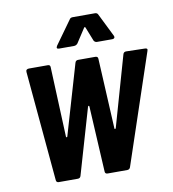

<svg xmlns="http://www.w3.org/2000/svg" viewBox="-79 -770 757 840"><g transform="rotate(-10 299.0 -350.0)"><path d="M217 -575H284C290 -575 296 -578 300 -583L341 -646C344 -649 345 -649 347 -646L372 -583C375 -578 380 -575 386 -575H454C462 -575 467 -580 463 -589L412 -692C410 -697 405 -700 399 -700H299C294 -700 288 -698 285 -692L211 -589C205 -580 208 -575 217 -575ZM114 0H199C206 0 211 -3 213 -11L298 -303C300 -307 303 -307 304 -303L320 -11C320 -3 325 0 332 0H419C426 0 431 -4 433 -11L596 -497C600 -506 596 -510 588 -510L504 -512C497 -512 492 -509 490 -501L401 -189C399 -185 395 -185 395 -189L379 -501C379 -509 374 -512 367 -512H291C284 -512 279 -509 277 -501L186 -190C185 -186 181 -186 180 -190L167 -501C167 -509 163 -512 156 -512H72C64 -512 58 -508 59 -499L103 -11C103 -4 108 0 114 0Z"/></g></svg>

Font: Barlow Condensed SemiBold
Style: Italic
Weight: 600
Width: 3
Italic angle: -7°
Designer: Jeremy Tribby
Foundry: Tribby Type
Version: Version 1.422;hotconv 1.0.109;makeotfexe 2.5.65596